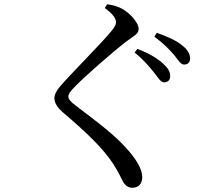

<svg xmlns="http://www.w3.org/2000/svg" viewBox="-20 -820 1040 907"><path d="M708 -477C728 -452 739 -431 755 -431C773 -431 784 -442 784 -461C784 -481 774 -498 750 -520C723 -545 682 -569 629 -589L616 -572C659 -537 687 -503 708 -477ZM802 -561C823 -535 833 -515 850 -515C867 -515 878 -526 878 -543C878 -566 866 -586 840 -606C815 -627 775 -646 721 -665L709 -647C755 -613 780 -586 802 -561ZM475 -782C512 -755 528 -734 528 -715C528 -703 522 -693 506 -673C462 -618 315 -472 264 -412C247 -392 237 -374 237 -356C237 -335 250 -313 275 -291C395 -189 469 -116 514 -47C541 -5 551 19 562 40C571 55 585 67 605 67C637 67 652 45 652 17C652 -14 633 -51 603 -89C533 -178 439 -243 338 -321C316 -338 303 -350 303 -364C303 -376 310 -387 339 -416C380 -458 509 -572 578 -625C615 -652 635 -660 635 -684C635 -711 596 -758 554 -780C533 -791 512 -796 486 -800Z"/></svg>

Font: Noto Serif HK Medium
Style: Regular
Weight: 500
Designer: Ryoko NISHIZUKA 西塚涼子 (kana & ideographs); Frank Grießhammer (Latin, Greek & Cyrillic); Wenlong ZHANG 张文龙 (bopomofo); San
Foundry: Adobe
Version: Version 2.001;hotconv 1.1.0;makeotfexe 2.6.0